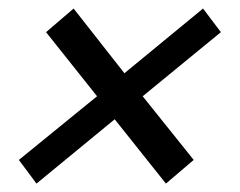

<svg xmlns="http://www.w3.org/2000/svg" viewBox="-20 -564 564 452"><path d="M370.6 -131.8 250 -283.2 65.9 -131.8 24.4 -187.5 208.5 -337.4 88.4 -488.3 153.3 -543.9 272.9 -391.6 458 -543.9 500 -488.3 315.9 -337.4 436 -187.5Z"/></svg>

Font: Munson
Style: Bold Italic
Weight: 700
Italic angle: -12°
Designer: Paul James MIller
Foundry: High-Logic / Made with FontCreator
Version: Version 2.10;May 5, 2019;FontCreator 11.5.0.2430 64-bit